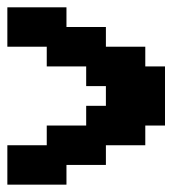

<svg xmlns="http://www.w3.org/2000/svg" viewBox="-20 -502 522 522"><path d="M160.7 -482.1V-428.6H267.9V-375H375V-321.4H428.6V-160.7H375V-107.1H267.9V-53.6H160.7V0H0V-107.1H107.1V-160.7H214.3V-214.3H267.9V-267.9H214.3V-321.4H107.1V-375H0V-482.1Z"/></svg>

Font: Jersey 10
Style: Regular
Weight: 400
Designer: Sarah Cadigan-Fried
Version: Version 1.000